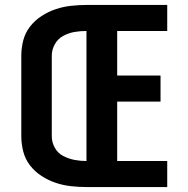

<svg xmlns="http://www.w3.org/2000/svg" viewBox="-20 -755 760 775"><path d="M329 0H655V-105H453V-345H628V-450H453V-630H655V-735H329Q298 -735 266.5 -731.5Q235 -728 205 -718Q175 -708 148 -690.5Q121 -673 101.5 -648Q82 -623 74 -592.5Q66 -562 66 -530V-205Q66 -174 74 -143Q82 -112 101.5 -87Q121 -62 148 -44.5Q175 -27 205 -17Q235 -7 266.5 -3.5Q298 0 329 0ZM329 -105Q305 -105 281 -109.5Q257 -114 235 -125.5Q213 -137 201 -159Q189 -181 189 -205V-530Q189 -554 201 -576Q213 -598 235 -610Q257 -622 281 -626Q305 -630 329 -630Z"/></svg>

Font: Iosevka Sparkle
Style: Bold
Weight: 700
Designer: Belleve Invis
Foundry: Belleve Invis
Version: Version 4.5.0; ttfautohint (v1.8.3)